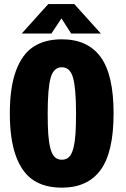

<svg xmlns="http://www.w3.org/2000/svg" viewBox="-20 -896 610 928"><path d="M467.5 -734H324L277 -807L228.5 -734H85L213.5 -876.5H339ZM279 11Q196.5 11 141.8 -24.8Q87 -60.5 57.2 -141Q27.5 -221.5 27.5 -348Q27.5 -474 57.2 -554.2Q87 -634.5 141.8 -670.2Q196.5 -706 279 -706Q403.5 -706 466.2 -620.8Q529 -535.5 529 -348Q529 -160 466.2 -74.5Q403.5 11 279 11ZM347.5 -348Q347.5 -468.5 333.2 -519.8Q319 -571 279 -571Q239 -571 224.8 -519.8Q210.5 -468.5 210.5 -348Q210.5 -287.5 213.2 -248Q216 -208.5 223.5 -179.2Q231 -150 244.5 -137Q258 -124 279 -124Q300 -124 313.5 -137Q327 -150 334.5 -179.2Q342 -208.5 344.8 -248Q347.5 -287.5 347.5 -348Z"/></svg>

Font: League Mono Narrow ExtraBold
Style: Regular
Weight: 800
Width: 3
Designer: Tyler Finck
Foundry: The League of Moveable Type / Tyler Finck
Version: Version 2.210